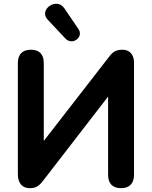

<svg xmlns="http://www.w3.org/2000/svg" viewBox="-20 -972 791 1000"><path d="M135 8C169 8 184 -4 207 -34L543 -469V-62C543 -16 566 8 611 8C654 8 678 -16 678 -62V-647C678 -687 655 -713 619 -713C583 -713 567 -702 544 -671L208 -238V-644C208 -689 185 -713 141 -713C97 -713 73 -689 73 -644V-65C73 -18 96 8 135 8ZM228 -870 320 -772C357 -732 417 -779 389 -820L315 -929C274 -989 180 -921 228 -870Z"/></svg>

Font: SN Pro
Style: Bold
Weight: 700
Designer: Tobias Whetton
Foundry: Supernotes
Version: Version 1.003;Glyphs 3.3 (3324)